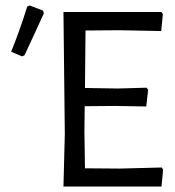

<svg xmlns="http://www.w3.org/2000/svg" viewBox="-20 -685 642 705"><path d="M80 -661 89 -665 138 -646 141 -636Q133 -619 108.5 -565Q84 -511 70 -482L61 -478L21 -495Q53 -574 80 -661ZM574 -70 579 -62 573 0H213L218 -193L213 -641H573L578 -633L572 -571L421 -574L294 -573L292 -362L412 -360L518 -363L524 -356L517 -294L405 -296L291 -295L290 -200L292 -67L420 -66Z"/></svg>

Font: Alegreya Sans SC
Style: Regular
Weight: 400
Designer: Juan Pablo del Peral
Foundry: Huerta Tipografica
Version: Version 2.007